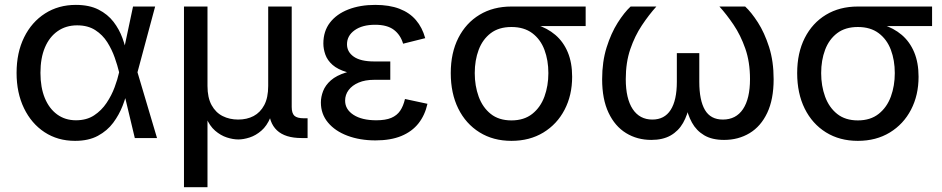

<svg xmlns="http://www.w3.org/2000/svg" viewBox="-20 -573 3909 797"><path d="M291.5 11.7Q219.7 11.7 165 -24.2Q110.4 -60.1 79.6 -123.8Q48.8 -187.5 48.8 -270.5Q48.8 -354.5 80.1 -418Q111.3 -481.4 167 -517.1Q222.7 -552.7 294.9 -552.7Q350.6 -552.7 388.9 -533.2Q427.2 -513.7 451.2 -482.4Q475.1 -451.2 488.3 -414.8Q501.5 -378.4 507.3 -345.2H541.5L550.3 -274.4L631.8 0H539.6L474.1 -274.4Q467.8 -300.8 456.3 -333.7Q444.8 -366.7 425.5 -397.5Q406.2 -428.2 375.5 -448Q344.7 -467.8 300.3 -467.8Q253.9 -467.8 219.5 -443.8Q185.1 -419.9 166.5 -376Q147.9 -332 147.9 -270.5Q147.9 -210 166 -166Q184.1 -122.1 217.3 -97.9Q250.5 -73.7 295.4 -73.7Q339.4 -73.7 370.4 -94Q401.4 -114.3 422.4 -145.8Q443.4 -177.2 455.8 -210.9Q468.3 -244.6 474.1 -271.5L532.2 -545.9H624L550.3 -271.5L541.5 -204.1H510.7Q503.4 -171.4 489 -134Q474.6 -96.7 450 -63.5Q425.3 -30.3 386.5 -9.3Q347.7 11.7 291.5 11.7Z M743.7 204.1V-545.9H841.3V-216.3Q841.3 -167.5 858.4 -136.5Q875.5 -105.5 904.3 -91.1Q933.1 -76.7 968.8 -76.7Q1004.9 -76.7 1032.7 -91.3Q1060.5 -106 1076.9 -136.7Q1093.3 -167.5 1093.3 -216.3V-545.9H1190.9V-128.9Q1190.9 -103 1202.1 -92.5Q1213.4 -82 1241.7 -82H1256.8V0H1231.9Q1163.6 0 1129.6 -32Q1095.7 -64 1095.7 -125.5V-174.8H1117.2Q1117.2 -120.6 1102.5 -85.4Q1087.9 -50.3 1064.9 -30.5Q1042 -10.7 1016.4 -2.4Q990.7 5.9 969.2 5.9Q947.3 5.9 921.6 -2.4Q896 -10.7 873 -30.5Q850.1 -50.3 835.4 -85.4Q820.8 -120.6 820.8 -174.8H841.3V204.1Z M1538.6 9.8Q1474.1 9.8 1422.6 -9.5Q1371.1 -28.8 1341.6 -64.2Q1312 -99.6 1312 -147.5Q1312 -170.9 1321.3 -195.1Q1330.6 -219.2 1353.5 -239.5Q1376.5 -259.8 1416.7 -272.2Q1457 -284.7 1519 -284.7H1600.1V-241.7H1533.2Q1495.6 -241.7 1468.8 -230.2Q1441.9 -218.8 1427.2 -199.2Q1412.6 -179.7 1412.6 -155.3Q1412.6 -118.7 1447.5 -96.2Q1482.4 -73.7 1542 -73.7Q1580.6 -73.7 1604.2 -83.7Q1627.9 -93.8 1641.1 -113.3Q1654.3 -132.8 1661.1 -162.1L1754.4 -142.1Q1744.1 -95.2 1717.3 -61Q1690.4 -26.9 1646 -8.5Q1601.6 9.8 1538.6 9.8ZM1519 -262.2Q1459 -262.2 1420.4 -273.4Q1381.8 -284.7 1360.4 -303.7Q1338.9 -322.8 1330.6 -346.2Q1322.3 -369.6 1322.3 -392.6Q1322.3 -443.4 1349.6 -479Q1377 -514.6 1425.8 -533.7Q1474.6 -552.7 1537.6 -552.7Q1596.2 -552.7 1638.2 -536.6Q1680.2 -520.5 1706.5 -489.7Q1732.9 -459 1745.1 -414.6L1653.3 -391.6Q1642.6 -428.2 1615 -449.2Q1587.4 -470.2 1537.1 -470.2Q1483.9 -470.2 1452.1 -447.5Q1420.4 -424.8 1420.4 -389.2Q1420.4 -357.4 1448.7 -337.6Q1477.1 -317.9 1533.2 -317.9H1600.1V-262.2Z M2103 11.7Q2027.3 11.7 1970.5 -23.7Q1913.6 -59.1 1882.3 -122.3Q1851.1 -185.5 1851.1 -269.5Q1851.1 -353.5 1882.6 -415.5Q1914.1 -477.5 1970.7 -511.7Q2027.3 -545.9 2103 -545.9H2411.1V-464.8H2171.9L2103 -460.9Q2050.8 -460.9 2017.1 -435.3Q1983.4 -409.7 1967 -366.2Q1950.7 -322.8 1950.7 -269.5Q1950.7 -216.8 1967 -171.9Q1983.4 -127 2017.1 -100.1Q2050.8 -73.2 2103 -73.2Q2155.3 -73.2 2189.5 -100.3Q2223.6 -127.4 2240 -172.1Q2256.3 -216.8 2256.3 -269.5Q2256.3 -322.8 2240 -366.2Q2223.6 -409.7 2189.5 -435.3Q2155.3 -460.9 2103 -460.9V-485.4Q2159.2 -485.4 2205.6 -470.9Q2252 -456.5 2285.4 -428Q2318.8 -399.4 2336.9 -356Q2355 -312.5 2355 -254.4Q2355 -177.7 2323.7 -117.7Q2292.5 -57.6 2235.6 -22.9Q2178.7 11.7 2103 11.7Z M2683.6 7.8Q2625 7.8 2578.9 -20.5Q2532.7 -48.8 2506.1 -105Q2479.5 -161.1 2479.5 -244.1Q2479.5 -316.9 2498 -376Q2516.6 -435.1 2543.9 -478.3Q2571.3 -521.5 2597.7 -545.9H2704.6Q2673.3 -511.2 2644.3 -467.5Q2615.2 -423.8 2596.4 -368.9Q2577.6 -314 2577.6 -244.6Q2577.6 -163.6 2606.4 -120.1Q2635.3 -76.7 2688 -76.7Q2738.3 -76.7 2763.9 -116.7Q2789.6 -156.7 2789.6 -233.4V-352.5H2882.8V-233.4Q2882.8 -156.7 2906.2 -116.7Q2929.7 -76.7 2980.5 -76.7Q3035.2 -76.7 3064.2 -120.1Q3093.3 -163.6 3093.3 -244.6Q3093.3 -315.9 3073.7 -371.6Q3054.2 -427.2 3025.1 -470.2Q2996.1 -513.2 2966.3 -545.9H3073.2Q3098.6 -522.5 3126 -480Q3153.3 -437.5 3172.4 -378.2Q3191.4 -318.8 3191.4 -244.1Q3191.4 -160.6 3164.8 -104.5Q3138.2 -48.3 3091.6 -20.3Q3044.9 7.8 2985.8 7.8Q2935.5 7.8 2903.1 -11.5Q2870.6 -30.8 2852.3 -64.2Q2834 -97.7 2825.7 -141.1H2842.8Q2834.5 -96.2 2815.4 -62.7Q2796.4 -29.3 2763.9 -10.7Q2731.4 7.8 2683.6 7.8Z M3541 11.7Q3465.3 11.7 3408.4 -23.7Q3351.6 -59.1 3320.3 -122.3Q3289.1 -185.5 3289.1 -269.5Q3289.1 -353.5 3320.6 -415.5Q3352.1 -477.5 3408.7 -511.7Q3465.3 -545.9 3541 -545.9H3849.1V-464.8H3609.9L3541 -460.9Q3488.8 -460.9 3455.1 -435.3Q3421.4 -409.7 3405 -366.2Q3388.7 -322.8 3388.7 -269.5Q3388.7 -216.8 3405 -171.9Q3421.4 -127 3455.1 -100.1Q3488.8 -73.2 3541 -73.2Q3593.3 -73.2 3627.4 -100.3Q3661.6 -127.4 3678 -172.1Q3694.3 -216.8 3694.3 -269.5Q3694.3 -322.8 3678 -366.2Q3661.6 -409.7 3627.4 -435.3Q3593.3 -460.9 3541 -460.9V-485.4Q3597.2 -485.4 3643.6 -470.9Q3689.9 -456.5 3723.4 -428Q3756.8 -399.4 3774.9 -356Q3793 -312.5 3793 -254.4Q3793 -177.7 3761.7 -117.7Q3730.5 -57.6 3673.6 -22.9Q3616.7 11.7 3541 11.7Z"/></svg>

Font: Inter Cardless
Style: Regular
Weight: 400
Designer: Rasmus Andersson
Foundry: rsms
Version: Version 4.001;git-9221beed3